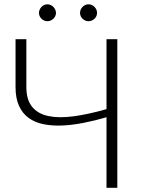

<svg xmlns="http://www.w3.org/2000/svg" viewBox="-20 -894 684 914"><path d="M538.5 -707.5V0H487V-336Q431 -319.5 377.2 -309Q323.5 -298.5 275.5 -296.5Q227.5 -294.5 186.8 -302.8Q146 -311 116.5 -332.5Q87 -354 70.5 -390Q54 -426 54 -479.5V-707.5H105.5V-479.5Q105.5 -419.5 132.5 -386Q159.5 -352.5 209.2 -341.8Q259 -331 329.5 -340.2Q400 -349.5 487 -374.5V-707.5ZM246.5 -832.5Q246.5 -824.5 243 -817.2Q239.5 -810 234 -804.8Q228.5 -799.5 221 -796.2Q213.5 -793 205.5 -793Q197.5 -793 190.2 -796.2Q183 -799.5 177.5 -804.8Q172 -810 168.8 -817.2Q165.5 -824.5 165.5 -832.5Q165.5 -840.5 168.8 -848Q172 -855.5 177.5 -861.2Q183 -867 190.2 -870.2Q197.5 -873.5 205.5 -873.5Q213.5 -873.5 221 -870.2Q228.5 -867 234 -861.2Q239.5 -855.5 243 -848Q246.5 -840.5 246.5 -832.5ZM442 -832.5Q442 -824.5 438.8 -817.2Q435.5 -810 429.8 -804.8Q424 -799.5 416.8 -796.2Q409.5 -793 401.5 -793Q393 -793 385.8 -796.2Q378.5 -799.5 373 -804.8Q367.5 -810 364.2 -817.2Q361 -824.5 361 -832.5Q361 -849 373 -861.2Q385 -873.5 401.5 -873.5Q409.5 -873.5 416.8 -870.2Q424 -867 429.8 -861.2Q435.5 -855.5 438.8 -848Q442 -840.5 442 -832.5Z"/></svg>

Font: Lato 2
Style: Regular
Weight: 300
Designer: Lukasz Dziedzic with Adam Twardoch and Botio Nikoltchev
Foundry: tyPoland Lukasz Dziedzic
Version: Version 2.015; 2015-08-06; http://www.latofonts.com/